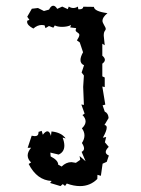

<svg xmlns="http://www.w3.org/2000/svg" viewBox="-20 -462 484 657"><path d="M301.3 -438.5Q302.7 -422.9 347.7 -417Q330.6 -402.8 330.6 -391.1Q330.6 -387.7 332.3 -383.8Q334 -379.9 336.2 -376.2Q338.4 -372.6 340.1 -369.1Q341.8 -365.7 341.8 -363.3Q341.8 -360.8 340.8 -359.4Q339.8 -357.9 338.4 -355.7Q336.9 -353.5 335.9 -349.9Q335 -346.2 335 -339.8L338.4 -307.1L330.1 -312.5V-271.5Q338.9 -264.2 338.9 -257.3Q338.9 -250.5 330.1 -244.1V-200.7L338.4 -196.8V-164.1L330.1 -166L340.3 -104L331.1 -101.6L338.4 -80.1Q350.6 -74.7 351.6 -58.1L337.4 -34.2Q345.2 -33.7 345.2 -25.4Q345.2 -14.6 332 9.3L343.3 6.8L338.9 24.9L352.1 40.5Q341.8 50.8 341.8 58.1Q341.8 65.4 352.5 70.3L345.2 91.8L331.1 98.1L325.2 139.6L313.5 136.2L313 150.4Q288.6 174.8 253.9 174.8Q232.4 174.8 208.5 166L202.6 174.3L194.8 168L187 174.8L151.4 164.1L156.7 157.2Q106.4 154.8 78.1 99.1L86.4 93.8Q74.7 83 74.7 69.8Q74.7 57.6 86.4 43.5L74.7 43.9L88.4 2.4L99.1 3.9Q111.8 3.9 111.8 -8.8V-10.7L122.6 -14.2L126.5 -1Q135.7 -12.7 142.1 -12.7Q149.9 -12.7 154.3 2.9L156.2 -12.2Q190.4 -8.8 204.6 11.7L194.3 8.8Q200.2 24.4 200.2 36.1Q200.2 58.1 180.7 66.9L152.3 60.1L153.3 73.2Q179.2 86.4 179.2 101.6L190.9 107.9Q206.1 92.8 224.6 92.8L239.7 95.2L254.4 85L252.4 71.8L272.9 89.8L259.3 57.6Q267.6 53.7 267.6 45.9Q267.6 38.6 260.3 27.3Q269 14.2 269 1.5Q269 -11.2 260.3 -22.9Q272.9 -34.7 272.9 -46.4Q272.9 -57.6 262.2 -68.4L269.5 -73.2L258.3 -104.5L267.1 -103L264.6 -164.6L267.1 -203.6L259.3 -213.9L267.6 -238.8Q255.4 -243.7 255.4 -256.8Q255.4 -267.6 264.2 -283.2L252.9 -316.9L243.2 -323.7Q251.5 -336.4 251.5 -342.3Q251.5 -345.7 249.5 -347.4Q247.6 -349.1 245.1 -350.8Q242.7 -352.5 240.7 -354.2Q238.8 -356 238.8 -359.4L240.7 -365.7L220.2 -368.2L223.1 -376.5Q210.9 -370.1 192.4 -370.1Q176.8 -370.1 167.5 -375L162.6 -367.2L147.5 -373L135.7 -365.7L132.3 -375.5L123 -376.5Q107.9 -376.5 94.2 -364.3Q72.8 -375.5 72.8 -387.2L73.2 -391.1L80.6 -394L73.2 -404.8L88.9 -432.1L109.9 -434.6L130.4 -424.3L147.9 -429.2Q154.3 -442.4 162.1 -442.4Q169.4 -442.4 175.8 -431.6L192.9 -439.5L211.9 -430.7L215.3 -439.5Q223.1 -434.6 231 -434.6Q238.8 -434.6 246.6 -439.5L248 -430.2H252Q264.2 -430.2 265.1 -439Z"/></svg>

Font: Truetypewriter PolyglOTT
Style: Regular
Weight: 400
Designer: Sergey Beatoff a.k.a. Sam_T
Version: Version 3.76